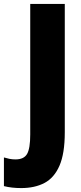

<svg xmlns="http://www.w3.org/2000/svg" viewBox="-86 -734 415 978"><path d="M22 224Q-27 224 -66 214V68Q-53 72 -38.5 75Q-24 78 -7 78Q36 78 52 50Q68 22 68 -49V-714H244V-60Q244 48 217 110Q190 172 140.5 198Q91 224 22 224Z"/></svg>

Font: Noto Sans Lao Condensed Black
Style: Regular
Weight: 900
Width: 3
Designer: Monotype Design Team
Foundry: Monotype Imaging Inc.
Version: Version 2.003; ttfautohint (v1.8.4.7-5d5b)